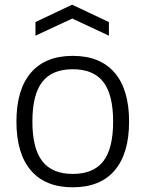

<svg xmlns="http://www.w3.org/2000/svg" viewBox="-20 -788 620 818"><path d="M131 -694 287 -768 444 -694V-636L288 -709L131 -636ZM290 10Q173 10 111.5 -62Q50 -134 50 -270Q50 -406 111.5 -478Q173 -550 290 -550Q407 -550 468.5 -478Q530 -406 530 -270Q530 -134 468.5 -62Q407 10 290 10ZM290 -47Q378 -47 420 -101Q462 -155 462 -270Q462 -385 420 -439Q378 -493 290 -493Q202 -493 160 -439Q118 -385 118 -270Q118 -156 160 -101.5Q202 -47 290 -47Z"/></svg>

Font: Plata Sans Light
Style: Regular
Weight: 300
Designer: Pablo Impallari, Andres Torresi, & Cristiano Sobral
Foundry: Pablo Impallari, Andres Torresi, & Cristiano Sobral
Version: Version 1.00;December 28, 2019;FontCreator 12.0.0.2547 64-bi